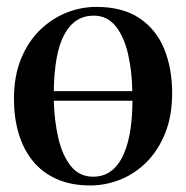

<svg xmlns="http://www.w3.org/2000/svg" viewBox="-20 -540 554 571"><path d="M248.5 11.5Q190.5 11.5 147.5 -8Q104.5 -27.5 76.8 -62.2Q49 -97 35.2 -144Q21.5 -191 21.5 -245.5Q21.5 -313 42.2 -364.2Q63 -415.5 98.2 -450Q133.5 -484.5 177 -502Q220.5 -519.5 266.5 -519.5Q345 -519.5 395 -485.8Q445 -452 468.5 -394Q492 -336 492 -263Q492 -195.5 471.2 -144Q450.5 -92.5 416 -58Q381.5 -23.5 338 -6Q294.5 11.5 248.5 11.5ZM257.5 -14.5Q294.5 -14.5 320 -39.5Q345.5 -64.5 359.5 -114.8Q373.5 -165 374 -240.5H140Q141.5 -181 153.5 -129.2Q165.5 -77.5 190.8 -46Q216 -14.5 257.5 -14.5ZM140 -269H373.5Q372.5 -328.5 360.8 -379.5Q349 -430.5 324 -462Q299 -493.5 258.5 -493.5Q202 -493.5 171.8 -438.2Q141.5 -383 140 -269Z"/></svg>

Font: Merriweather 144pt Medium
Style: Regular
Weight: 500
Version: Version 2.100